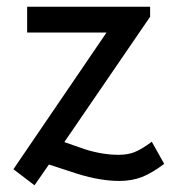

<svg xmlns="http://www.w3.org/2000/svg" viewBox="-20 -522 529 573"><path d="M298 -425H61V-502H428V-472L172 -98L232 -77Q285 -60 334 -60Q361 -60 381.5 -68Q402 -76 433 -99L470 -33Q433 -5 403 6.5Q373 18 336 18Q280 18 212 -3L126 -31L83 31L20 -17Z"/></svg>

Font: Bellota
Style: Bold
Weight: 700
Designer: Kemie Guaida
Foundry: Kemie Guaida
Version: Version 4.001